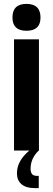

<svg xmlns="http://www.w3.org/2000/svg" viewBox="-20 -773 272 986"><path d="M44 -683Q44 -753 116 -753Q188 -753 188 -683Q188 -615 116 -615Q44 -615 44 -683ZM52 0V-571H180V0H179Q137 40 137 94Q137 130 168 130H179V193H158Q114 193 90.5 173Q67 153 67 117Q67 53 131 0Z"/></svg>

Font: Khand ExtraBold
Style: Regular
Weight: 800
Designer: Sanchit Sawaria and Jyotish Sonowal (Devanagari), Satya Rajpurohit (Latin)
Foundry: Indian Type Foundry
Version: Version 2.000;PS 1.0;hotconv 1.0.79;makeotf.lib2.5.61930